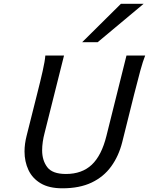

<svg xmlns="http://www.w3.org/2000/svg" viewBox="-20 -996 797 1028"><path d="M657.2 -698.7H757.3Q745.6 -669.9 731.2 -617.4Q716.8 -564.9 698.2 -490.7L634.3 -234.4Q615.7 -160.6 575.4 -105Q535.2 -49.3 470.7 -18.6Q406.2 12.2 314 12.2Q242.7 12.2 198 -14.4Q153.3 -41 132.3 -85.9Q111.3 -130.9 111.3 -185.1Q111.3 -225.6 122.6 -269.5L178.2 -490.7Q196.3 -561.5 208.5 -615.7Q220.7 -669.9 222.7 -698.7H322.8L218.8 -284.2Q212.4 -260.3 209 -236.6Q205.6 -212.9 205.6 -190.9Q205.6 -137.2 233.2 -100.8Q260.7 -64.5 333 -64.5Q418.9 -64.5 471.4 -114Q523.9 -163.6 549.8 -268.1ZM627.4 -975.6H749L502.9 -770H419.9Z"/></svg>

Font: Andika
Style: Italic
Weight: 400
Italic angle: -14°
Designer: Victor Gaultney, Annie Olsen, Julie Remington, Don Collingsworth, Eric Hays, Becca Hirsbrunner
Foundry: SIL International
Version: Version 6.101